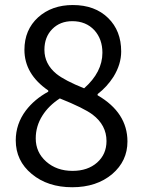

<svg xmlns="http://www.w3.org/2000/svg" viewBox="-20 -747 582 779"><path d="M43.9 -177.7Q43.9 -244.1 85 -298.8Q120.1 -344.7 175.8 -375V-379.9Q79.1 -446.3 79.1 -544.9Q79.1 -626 134.8 -676.8Q190.4 -726.6 275.4 -726.6Q365.2 -726.6 418.9 -673.8Q471.7 -622.1 471.7 -538.1Q471.7 -486.3 440.4 -435.5Q414.1 -394.5 376 -365.2V-360.4Q497.1 -290 497.1 -172.9Q497.1 -93.8 435.5 -41Q372.1 12.7 272.9 12.7Q173.8 12.7 108.9 -41Q43.9 -94.7 43.9 -177.7ZM274.4 -53.7Q335.9 -53.7 374 -87.4Q412.1 -121.1 412.1 -174.8Q412.1 -239.3 355.5 -282.2Q320.3 -308.6 222.7 -347.7Q177.7 -318.4 152.3 -278.3Q125 -235.4 125 -185.5Q125 -128.9 167.5 -91.3Q210 -53.7 274.4 -53.7ZM321.3 -388.7Q395.5 -454.1 395.5 -533.2Q395.5 -587.9 363.3 -624Q329.1 -661.1 273.4 -661.1Q223.6 -661.1 191.9 -628.9Q160.2 -596.7 160.2 -544.9Q160.2 -487.3 209 -447.3Q243.2 -419.9 321.3 -388.7Z"/></svg>

Font: Bpmf GenYo Gothic R
Style: R
Weight: 400
Foundry: But Ko
Version: Version 1.320